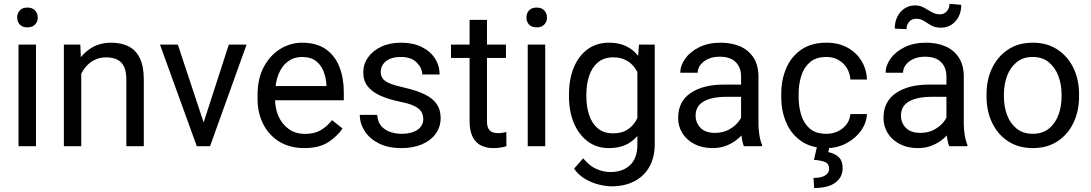

<svg xmlns="http://www.w3.org/2000/svg" viewBox="-20 -760 5673 998"><path d="M167 -528.3V0H76.2V-528.3ZM69.3 -668.5Q69.3 -690.4 82.8 -705.6Q96.2 -720.7 122.6 -720.7Q148.4 -720.7 162.4 -705.6Q176.3 -690.4 176.3 -668.5Q176.3 -647.5 162.4 -632.6Q148.4 -617.7 122.6 -617.7Q96.2 -617.7 82.8 -632.6Q69.3 -647.5 69.3 -668.5Z M402.3 -415.5V0H312V-528.3H397.5ZM380.9 -284.2 343.3 -285.6Q344.2 -358.4 371.1 -415.3Q397.9 -472.2 446 -505.1Q494.1 -538.1 558.1 -538.1Q610.4 -538.1 648.2 -519Q686 -500 706.8 -457.8Q727.5 -415.5 727.5 -346.2V0H636.7V-347.2Q636.7 -388.7 624.5 -413.8Q612.3 -439 588.9 -450.4Q565.4 -461.9 531.2 -461.9Q497.6 -461.9 470 -447.8Q442.4 -433.6 422.6 -408.7Q402.8 -383.8 391.8 -351.8Q380.9 -319.8 380.9 -284.2Z M1024.9 -81.5 1169.4 -528.3H1261.7L1071.8 0H1011.2ZM904.3 -528.3 1053.2 -79.1 1063.5 0H1002.9L811.5 -528.3Z M1561.5 9.8Q1487.8 9.8 1433.3 -22.9Q1378.9 -55.7 1348.9 -113.5Q1318.8 -171.4 1318.8 -245.6V-266.1Q1318.8 -352.5 1351.8 -413.3Q1384.8 -474.1 1437.7 -506.1Q1490.7 -538.1 1549.8 -538.1Q1625.5 -538.1 1673.6 -504.2Q1721.7 -470.2 1744.4 -411.9Q1767.1 -353.5 1767.1 -279.3V-238.8H1372.6V-312.5H1676.8V-319.3Q1674.8 -354.5 1662.4 -387.7Q1649.9 -420.9 1623 -442.4Q1596.2 -463.9 1549.8 -463.9Q1508.8 -463.9 1477.1 -440.9Q1445.3 -418 1427.5 -373.8Q1409.7 -329.6 1409.7 -266.1V-245.6Q1409.7 -195.8 1428.2 -154.5Q1446.8 -113.3 1481.9 -88.6Q1517.1 -64 1566.4 -64Q1614.3 -64 1647.5 -83.5Q1680.7 -103 1705.6 -135.7L1760.3 -92.3Q1734.9 -53.2 1687.5 -21.7Q1640.1 9.8 1561.5 9.8Z M2180.2 -140.1Q2180.2 -159.7 2171.6 -176.5Q2163.1 -193.4 2137 -207.3Q2110.8 -221.2 2058.6 -231.4Q2000 -243.7 1957.3 -262.7Q1914.6 -281.7 1891.4 -311Q1868.2 -340.3 1868.2 -383.8Q1868.2 -425.8 1892.3 -460.7Q1916.5 -495.6 1960.7 -516.8Q2004.9 -538.1 2064 -538.1Q2127.4 -538.1 2172.4 -515.6Q2217.3 -493.2 2241.2 -455.8Q2265.1 -418.5 2265.1 -373H2174.8Q2174.8 -405.8 2146.2 -434.8Q2117.7 -463.9 2064 -463.9Q2026.4 -463.9 2003.2 -452.4Q1980 -440.9 1969.5 -423.3Q1959 -405.8 1959 -386.2Q1959 -366.7 1968.8 -352.5Q1978.5 -338.4 2004.6 -327.1Q2030.8 -315.9 2080.6 -304.7Q2145.5 -290 2187.5 -269.5Q2229.5 -249 2250 -219.2Q2270.5 -189.5 2270.5 -147Q2270.5 -100.6 2245.1 -65.2Q2219.7 -29.8 2173.8 -10Q2127.9 9.8 2066.4 9.8Q1996.6 9.8 1948.2 -15.1Q1899.9 -40 1875 -79.6Q1850.1 -119.1 1850.1 -163.1H1940.9Q1942.9 -126 1962.4 -104.2Q1981.9 -82.5 2010.3 -73.5Q2038.6 -64.5 2066.4 -64.5Q2103.5 -64.5 2128.7 -74.2Q2153.8 -84 2167 -101.1Q2180.2 -118.2 2180.2 -140.1Z M2609.9 -528.3V-459H2324.2V-528.3ZM2420.9 -656.7H2511.2V-130.9Q2511.2 -104 2519.5 -90.3Q2527.8 -76.7 2541 -72.3Q2554.2 -67.9 2569.3 -67.9Q2580.6 -67.9 2593 -70.1Q2605.5 -72.3 2611.8 -73.7L2612.3 0Q2601.6 3.4 2584.2 6.6Q2566.9 9.8 2542.5 9.8Q2509.3 9.8 2481.4 -3.4Q2453.6 -16.6 2437.3 -47.6Q2420.9 -78.6 2420.9 -131.3Z M2814 -528.3V0H2723.1V-528.3ZM2716.3 -668.5Q2716.3 -690.4 2729.7 -705.6Q2743.2 -720.7 2769.5 -720.7Q2795.4 -720.7 2809.3 -705.6Q2823.2 -690.4 2823.2 -668.5Q2823.2 -647.5 2809.3 -632.6Q2795.4 -617.7 2769.5 -617.7Q2743.2 -617.7 2729.7 -632.6Q2716.3 -647.5 2716.3 -668.5Z M3301.3 -528.3H3383.3V-11.2Q3383.3 58.6 3355 107.9Q3326.7 157.2 3276.1 182.9Q3225.6 208.5 3159.7 208.5Q3132.3 208.5 3095.5 200Q3058.6 191.4 3023.2 171.1Q2987.8 150.9 2963.9 116.7L3011.2 63Q3044.4 103 3080.8 118.7Q3117.2 134.3 3152.8 134.3Q3216.8 134.3 3254.9 98.4Q3293 62.5 3293 -6.8V-412.1ZM2937.5 -258.3V-268.6Q2937.5 -349.1 2962.9 -409.9Q2988.3 -470.7 3034.9 -504.4Q3081.5 -538.1 3146 -538.1Q3195.8 -538.1 3233.2 -520.8Q3270.5 -503.4 3296.6 -470.5Q3322.8 -437.5 3337.9 -391.1Q3353 -344.7 3358.9 -286.1V-241.2Q3351.6 -164.1 3326.7 -107.7Q3301.8 -51.3 3256.8 -20.8Q3211.9 9.8 3145 9.8Q3081.5 9.8 3034.9 -25.1Q2988.3 -60.1 2962.9 -120.6Q2937.5 -181.2 2937.5 -258.3ZM3027.8 -268.6V-258.3Q3027.8 -206.1 3042.2 -162.4Q3056.6 -118.7 3087.4 -92.8Q3118.2 -66.9 3167 -66.9Q3211.9 -66.9 3241.2 -85.9Q3270.5 -105 3287.8 -136.2Q3305.2 -167.5 3314.9 -204.1V-321.8Q3309.6 -348.6 3298.6 -373.8Q3287.6 -398.9 3270.3 -418.7Q3252.9 -438.5 3227.5 -450.2Q3202.1 -461.9 3168 -461.9Q3118.7 -461.9 3087.6 -435.5Q3056.6 -409.2 3042.2 -365.2Q3027.8 -321.3 3027.8 -268.6Z M3832 -90.3V-362.3Q3832 -409.2 3804 -437.3Q3775.9 -465.3 3720.7 -465.3Q3686.5 -465.3 3660.9 -453.6Q3635.3 -441.9 3620.8 -422.9Q3606.4 -403.8 3606.4 -381.8H3516.1Q3516.1 -419.9 3542 -455.8Q3567.9 -491.7 3615 -514.9Q3662.1 -538.1 3726.1 -538.1Q3783.7 -538.1 3827.9 -518.6Q3872.1 -499 3897.2 -459.7Q3922.4 -420.4 3922.4 -361.3V-115.2Q3922.4 -88.9 3927 -59.1Q3931.6 -29.3 3940.9 -7.8V0H3846.7Q3839.8 -15.6 3835.9 -41.7Q3832 -67.9 3832 -90.3ZM3847.7 -320.3 3848.6 -256.8H3757.3Q3679.7 -256.8 3637.7 -232.7Q3595.7 -208.5 3595.7 -159.2Q3595.7 -121.6 3621.1 -95.5Q3646.5 -69.3 3696.8 -69.3Q3738.3 -69.3 3770 -86.9Q3801.8 -104.5 3820.6 -129.9Q3839.4 -155.3 3840.8 -179.2L3879.4 -135.7Q3876 -115.2 3860.8 -90.3Q3845.7 -65.4 3820.6 -42.7Q3795.4 -20 3761 -5.1Q3726.6 9.8 3683.6 9.8Q3629.9 9.8 3589.6 -11.2Q3549.3 -32.2 3527.1 -67.6Q3504.9 -103 3504.9 -147Q3504.9 -231.9 3569.3 -276.1Q3633.8 -320.3 3742.7 -320.3Z M4275.9 -64.5Q4308.1 -64.5 4335.4 -77.6Q4362.8 -90.8 4380.4 -114Q4397.9 -137.2 4400.4 -167H4486.3Q4483.9 -120.1 4454.8 -79.8Q4425.8 -39.6 4378.9 -14.9Q4332 9.8 4275.9 9.8Q4196.3 9.8 4144.3 -26.6Q4092.3 -63 4066.7 -123Q4041 -183.1 4041 -253.9V-274.4Q4041 -345.2 4066.7 -405.3Q4092.3 -465.3 4144.5 -501.7Q4196.8 -538.1 4275.9 -538.1Q4337.9 -538.1 4384.3 -512.9Q4430.7 -487.8 4457.3 -444.6Q4483.9 -401.4 4486.3 -346.7H4400.4Q4397.9 -379.4 4382.1 -405.8Q4366.2 -432.1 4339.1 -448Q4312 -463.9 4275.9 -463.9Q4220.2 -463.9 4188.7 -435.5Q4157.2 -407.2 4144.3 -363.8Q4131.3 -320.3 4131.3 -274.4V-253.9Q4131.3 -207.5 4144 -164.1Q4156.7 -120.6 4188.2 -92.5Q4219.7 -64.5 4275.9 -64.5ZM4226.1 4.9H4291L4285.2 30.8Q4313.5 35.6 4336.7 54.2Q4359.9 72.8 4359.9 115.2Q4359.9 161.1 4322.3 189.2Q4284.7 217.3 4211.9 217.3L4208.5 165Q4231 165 4249.3 160.2Q4267.6 155.3 4278.6 144.5Q4289.6 133.8 4289.6 116.7Q4289.6 92.3 4270.8 83.3Q4252 74.2 4210.9 70.8Z M4899.4 -90.3V-362.3Q4899.4 -409.2 4871.3 -437.3Q4843.3 -465.3 4788.1 -465.3Q4753.9 -465.3 4728.3 -453.6Q4702.6 -441.9 4688.2 -422.9Q4673.8 -403.8 4673.8 -381.8H4583.5Q4583.5 -419.9 4609.4 -455.8Q4635.3 -491.7 4682.4 -514.9Q4729.5 -538.1 4793.5 -538.1Q4851.1 -538.1 4895.3 -518.6Q4939.5 -499 4964.6 -459.7Q4989.7 -420.4 4989.7 -361.3V-115.2Q4989.7 -88.9 4994.4 -59.1Q4999 -29.3 5008.3 -7.8V0H4914.1Q4907.2 -15.6 4903.3 -41.7Q4899.4 -67.9 4899.4 -90.3ZM4915 -320.3 4916 -256.8H4824.7Q4747.1 -256.8 4705.1 -232.7Q4663.1 -208.5 4663.1 -159.2Q4663.1 -121.6 4688.5 -95.5Q4713.9 -69.3 4764.2 -69.3Q4805.7 -69.3 4837.4 -86.9Q4869.1 -104.5 4887.9 -129.9Q4906.7 -155.3 4908.2 -179.2L4946.8 -135.7Q4943.4 -115.2 4928.2 -90.3Q4913.1 -65.4 4887.9 -42.7Q4862.8 -20 4828.4 -5.1Q4793.9 9.8 4751 9.8Q4697.3 9.8 4657 -11.2Q4616.7 -32.2 4594.5 -67.6Q4572.3 -103 4572.3 -147Q4572.3 -231.9 4636.7 -276.1Q4701.2 -320.3 4810.1 -320.3ZM4915.5 -740.2 4976.6 -734.9Q4976.6 -699.2 4962.4 -672.4Q4948.2 -645.5 4924.6 -630.9Q4900.9 -616.2 4871.1 -616.2Q4846.2 -616.2 4830.1 -623.3Q4814 -630.4 4801.3 -639.4Q4788.6 -648.4 4774.7 -655.5Q4760.7 -662.6 4740.2 -662.6Q4719.7 -662.6 4705.8 -647Q4691.9 -631.3 4691.9 -608.4L4630.9 -611.3Q4630.9 -647 4644.8 -674.1Q4658.7 -701.2 4682.6 -716.6Q4706.5 -731.9 4735.8 -731.9Q4756.8 -731.9 4772.7 -724.9Q4788.6 -717.8 4802.7 -708.7Q4816.9 -699.7 4832 -692.6Q4847.2 -685.5 4866.7 -685.5Q4887.2 -685.5 4901.4 -701.4Q4915.5 -717.3 4915.5 -740.2Z M5107.9 -258.3V-269.5Q5107.9 -346.2 5137.2 -406.7Q5166.5 -467.3 5220.2 -502.7Q5273.9 -538.1 5347.7 -538.1Q5422.4 -538.1 5476.3 -502.7Q5530.3 -467.3 5559.6 -406.7Q5588.9 -346.2 5588.9 -269.5V-258.3Q5588.9 -182.1 5559.6 -121.3Q5530.3 -60.5 5476.6 -25.4Q5422.9 9.8 5348.6 9.8Q5274.4 9.8 5220.5 -25.4Q5166.5 -60.5 5137.2 -121.3Q5107.9 -182.1 5107.9 -258.3ZM5198.2 -269.5V-258.3Q5198.2 -206.1 5214.8 -161.9Q5231.4 -117.7 5264.9 -91.1Q5298.3 -64.5 5348.6 -64.5Q5398.4 -64.5 5431.6 -91.1Q5464.8 -117.7 5481.4 -161.9Q5498 -206.1 5498 -258.3V-269.5Q5498 -321.3 5481.2 -365.5Q5464.4 -409.7 5431.2 -436.8Q5397.9 -463.9 5347.7 -463.9Q5297.9 -463.9 5264.6 -436.8Q5231.4 -409.7 5214.8 -365.5Q5198.2 -321.3 5198.2 -269.5Z"/></svg>

Font: Vazirmatn
Style: Regular
Weight: 400
Designer: Saber Rastikerdar
Foundry: Saber Rastikerdar
Version: Version 33.003;September 2, 2022;FontCreator 14.0.0.2862 64-